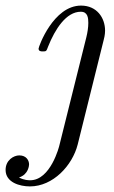

<svg xmlns="http://www.w3.org/2000/svg" viewBox="-55 -462 407 687"><path d="M-35 146C-35 191 16 205 52 205C135 205 204 130 223 55L316 -319C317 -322 321 -338 321 -352C321 -399 291 -442 235 -442C136 -442 83 -295 83 -288C83 -278 93 -278 98 -278C111 -278 111 -279 117 -295C142 -358 182 -420 234 -420C259 -420 261 -398 261 -380C261 -364 258 -345 254 -329L158 56C157 62 126 183 53 183C48 183 31 183 13 173C48 162 49 128 49 126C49 113 40 94 14 94C-6 94 -35 111 -35 146Z"/></svg>

Font: CMU Serif
Style: Italic
Weight: 500
Italic angle: -14.04°
Version: Version 0.7.0